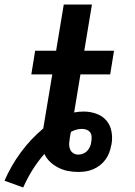

<svg xmlns="http://www.w3.org/2000/svg" viewBox="-80 -755 600 852"><path d="M23 77 -60 47Q-31 -20 12.5 -79Q56 -138 112 -185L152 -425H59L76 -530H169L203 -735H328L294 -530H426L409 -425H277L249 -256Q259 -258 270 -259Q281 -260 292 -260Q320 -260 347 -250.5Q374 -241 391.5 -221Q409 -201 414.5 -172.5Q420 -144 415 -116Q415 -115 415 -114Q415 -113 414 -112Q411 -95 405 -78.5Q399 -62 388.5 -47.5Q378 -33 364 -22Q350 -11 333.5 -4Q317 3 300.5 5.5Q284 8 267 8Q243 8 220.5 3.5Q198 -1 178 -11.5Q158 -22 142 -37Q126 -52 117 -72Q88 -39 64.5 -1.5Q41 36 23 77ZM267 -69Q278 -69 288.5 -73Q299 -77 307 -85.5Q315 -94 319.5 -104.5Q324 -115 325 -126Q327 -137 326.5 -148Q326 -159 320.5 -167Q315 -175 305 -179Q295 -183 284 -183Q271 -183 258.5 -179.5Q246 -176 235 -170L232 -158Q232 -155 231.5 -151.5Q231 -148 230 -145Q228 -132 227 -119.5Q226 -107 230 -95Q234 -83 244 -76Q254 -69 267 -69Z"/></svg>

Font: Iosevka Curly Slab XBdObl
Style: Regular
Weight: 800
Italic angle: -9°
Monospace: yes
Designer: Belleve Invis
Foundry: Belleve Invis
Version: Version 11.1.0; ttfautohint (v1.8.3)